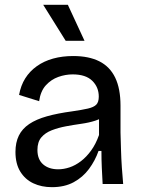

<svg xmlns="http://www.w3.org/2000/svg" viewBox="-20 -762 588 795"><path d="M195 13Q152 13 118 -3Q84 -19 64 -51.5Q44 -84 44 -133Q44 -172 58 -200.5Q72 -229 101 -248.5Q130 -268 174.5 -280.5Q219 -293 279 -301Q320 -307 344 -312.5Q368 -318 378.5 -328.5Q389 -339 389 -362Q389 -401 362 -427.5Q335 -454 281 -454Q251 -454 221.5 -443.5Q192 -433 170 -409Q148 -385 142 -343L59 -369Q66 -408 84.5 -437.5Q103 -467 132.5 -488Q162 -509 200 -519.5Q238 -530 283 -530Q348 -530 391.5 -508Q435 -486 457 -440.5Q479 -395 479 -324V-213Q480 -180 481 -143Q482 -106 484.5 -69.5Q487 -33 490 0H405Q403 -34 401.5 -68Q400 -102 400 -137H388Q374 -97 348.5 -62.5Q323 -28 285 -7.5Q247 13 195 13ZM221 -61Q244 -61 268 -69Q292 -77 315 -94.5Q338 -112 357.5 -139Q377 -166 390 -203V-289L417 -287Q401 -271 375 -262.5Q349 -254 317 -249.5Q285 -245 253 -239Q221 -233 194 -222.5Q167 -212 151 -193Q135 -174 135 -141Q135 -102 158.5 -81.5Q182 -61 221 -61ZM252 -593 159 -742H261L330 -593Z"/></svg>

Font: Bricolage Grotesque 28pt
Style: Regular
Weight: 400
Version: Version 1.001;gftools[0.9.33.dev8+g029e19f]